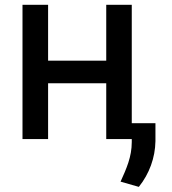

<svg xmlns="http://www.w3.org/2000/svg" viewBox="-20 -565 697 780"><path d="M175.4 -545.5H71.4V0H175.4V-226.6H411.6V0H515.3V12.1C515.3 72.4 493.6 120 469.8 172.9L544 194.2C586.6 141 610.4 76 611.5 8.2V-64.6H515.3V-545.5H411.6V-318.5H175.4Z"/></svg>

Font: Magic Ui Pro Medium
Style: Regular
Weight: 500
Designer: Stefan Endress, Andreas Faust
Version: Version 1.000;FEAKit 1.0